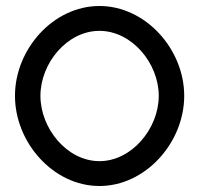

<svg xmlns="http://www.w3.org/2000/svg" viewBox="-20 -610 669 641"><path d="M30 -290C30 -134 158 11 312 11C466 11 595 -134 595 -290C595 -446 466 -590 312 -590C158 -590 30 -446 30 -290ZM115 -290C115 -399 204 -507 312 -507C420 -507 510 -399 510 -290C510 -181 420 -72 312 -72C204 -72 115 -181 115 -290Z"/></svg>

Font: Charger Sport
Style: Regular
Weight: 400
Designer: Jasper
Foundry: Cannot Into Space Fonts
Version: Version 1.1